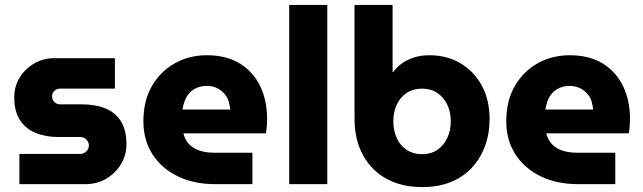

<svg xmlns="http://www.w3.org/2000/svg" viewBox="-20 -750 2618 782"><path d="M59 0V-123H306Q316 -123 324 -127.5Q332 -132 337 -140Q342 -148 342 -157Q342 -167 337 -175Q332 -183 324 -187.5Q316 -192 306 -192H216Q166 -192 125.5 -208.5Q85 -225 61.5 -260.5Q38 -296 38 -353Q38 -397 59.5 -433Q81 -469 118.5 -491Q156 -513 201 -513H448V-389H225Q211 -389 201.5 -380Q192 -371 192 -358Q192 -344 201.5 -334.5Q211 -325 225 -325H313Q369 -325 409.5 -308.5Q450 -292 472.5 -256Q495 -220 495 -163Q495 -118 472.5 -81Q450 -44 412.5 -22Q375 0 328 0Z M856 0Q769 0 703 -32.5Q637 -65 600.5 -122.5Q564 -180 564 -256Q564 -340 599 -400Q634 -460 692.5 -492.5Q751 -525 822 -525Q903 -525 957.5 -491Q1012 -457 1040 -398.5Q1068 -340 1068 -265Q1068 -252 1066.5 -234.5Q1065 -217 1063 -207H727Q733 -181 750 -163Q767 -145 793 -136.5Q819 -128 851 -128H1008V0ZM723 -304H918Q916 -320 912 -335Q908 -350 899.5 -361.5Q891 -373 880 -381.5Q869 -390 854.5 -395Q840 -400 822 -400Q799 -400 781 -392Q763 -384 751 -370.5Q739 -357 732.5 -339.5Q726 -322 723 -304Z M1158 0V-730H1313V0Z M1699 12Q1616 12 1554 -22Q1492 -56 1458 -119Q1424 -182 1424 -266V-730H1579V-457H1582Q1597 -478 1619.5 -493.5Q1642 -509 1669.5 -517Q1697 -525 1728 -525Q1801 -525 1856 -492Q1911 -459 1942.5 -401Q1974 -343 1974 -265Q1974 -205 1955 -154Q1936 -103 1900.5 -65.5Q1865 -28 1814.5 -8Q1764 12 1699 12ZM1699 -122Q1735 -122 1761 -139.5Q1787 -157 1801.5 -187.5Q1816 -218 1816 -256Q1816 -294 1801.5 -324Q1787 -354 1761 -371.5Q1735 -389 1699 -389Q1663 -389 1636.5 -371.5Q1610 -354 1596 -324Q1582 -294 1582 -256Q1582 -218 1596 -187.5Q1610 -157 1636.5 -139.5Q1663 -122 1699 -122Z M2334 0Q2247 0 2181 -32.5Q2115 -65 2078.5 -122.5Q2042 -180 2042 -256Q2042 -340 2077 -400Q2112 -460 2170.5 -492.5Q2229 -525 2300 -525Q2381 -525 2435.5 -491Q2490 -457 2518 -398.5Q2546 -340 2546 -265Q2546 -252 2544.5 -234.5Q2543 -217 2541 -207H2205Q2211 -181 2228 -163Q2245 -145 2271 -136.5Q2297 -128 2329 -128H2486V0ZM2201 -304H2396Q2394 -320 2390 -335Q2386 -350 2377.5 -361.5Q2369 -373 2358 -381.5Q2347 -390 2332.5 -395Q2318 -400 2300 -400Q2277 -400 2259 -392Q2241 -384 2229 -370.5Q2217 -357 2210.5 -339.5Q2204 -322 2201 -304Z"/></svg>

Font: MuseoModerno Thin
Style: Bold
Weight: 700
Version: Version 1.003